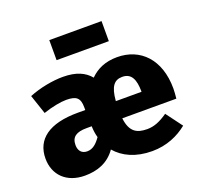

<svg xmlns="http://www.w3.org/2000/svg" viewBox="-135 -922 1128 1088"><g transform="rotate(-20 429.0 -377.5)"><path d="M585 -773H270V-652H585ZM837 -275C837 -451 737 -551 597 -551C526 -551 474 -527 434 -487C401 -527 351 -551 270 -551C210 -551 131 -537 65 -510L104 -394C157 -412 210 -422 243 -422C304 -422 326 -405 326 -347V-331H280C109 -331 20 -266 20 -149C20 -51 87 18 198 18C271 18 339 -4 386 -71C432 -17 505 18 604 18C693 18 764 -15 817 -58L744 -156C698 -124 661 -109 620 -109C559 -109 517 -129 507 -215H833C835 -233 837 -258 837 -275ZM661 -319H506C513 -408 540 -436 587 -436C644 -436 660 -389 661 -325ZM257 -107C224 -107 206 -129 206 -163C206 -212 236 -232 298 -232H329V-227C330 -205 333 -183 339 -163C315 -129 291 -107 257 -107Z"/></g></svg>

Font: Fira Sans ExtraBold
Style: Regular
Weight: 800
Designer: bBox Type GmbH & Carrois Corporate GbR & Edenspiekermann AG
Foundry: bBox Type GmbH & Carrois Corporate GbR & Edenspiekermann AG
Version: Version 4.300;PS 004.300;hotconv 1.0.88;makeotf.lib2.5.64775